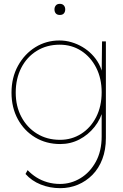

<svg xmlns="http://www.w3.org/2000/svg" viewBox="-20 -741 643 1001"><path d="M294 240Q240 240 192.5 221Q145 202 113 166L124 146Q145 168 170.5 184Q196 200 227 209Q258 218 293 218Q350 218 399.5 188Q449 158 479.5 102.5Q510 47 510 -30V-172L519 -175Q506 -121 473 -79.5Q440 -38 394 -14Q348 10 294 10Q221 10 163.5 -24.5Q106 -59 73 -119.5Q40 -180 40 -258Q40 -337 74 -398.5Q108 -460 164.5 -495Q221 -530 290 -530Q322 -530 352.5 -521Q383 -512 410 -496Q437 -480 459 -457.5Q481 -435 495.5 -408Q510 -381 516 -350L510 -353L512 -525H532V-21Q532 40 513.5 88.5Q495 137 462 170.5Q429 204 386 222Q343 240 294 240ZM293 -12Q354 -12 403.5 -43.5Q453 -75 481.5 -131Q510 -187 510 -260Q510 -332 481.5 -388Q453 -444 403.5 -476Q354 -508 291 -508Q224 -508 172 -476Q120 -444 91 -387.5Q62 -331 62 -258Q62 -187 91.5 -131.5Q121 -76 173 -44Q225 -12 293 -12ZM292 -663Q278 -663 271 -671Q264 -679 264 -692Q264 -704 271 -712.5Q278 -721 292 -721Q305 -721 312.5 -713Q320 -705 320 -692Q320 -679 313 -671Q306 -663 292 -663Z"/></svg>

Font: Lexend Deca Thin
Style: Regular
Weight: 250
Designer: Bonnie Shaver-Troup, Thomas Jockin
Foundry: Lexend
Version: Version 1.007